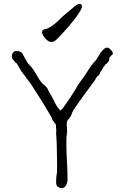

<svg xmlns="http://www.w3.org/2000/svg" viewBox="-20 -959 640 992"><path d="M198 -797Q199 -805 212 -808Q223 -810 230 -814Q243 -820 254 -829Q259 -833 264 -837Q269 -841 274 -845Q284 -855 294 -865Q304 -874 314 -883Q337 -902 356 -918Q380 -940 393 -939Q405 -938 403 -922Q402 -912 383 -884Q363 -855 337 -825Q311 -795 287 -770Q262 -743 254 -743Q251 -743 249 -743Q247 -742 244 -742Q228 -743 212 -763Q197 -782 197 -793ZM268 -317Q265 -319 265 -320Q264 -322 262 -324L261 -326Q260 -329 258 -330Q251 -338 250 -342Q249 -349 247 -352Q222 -395 196 -437Q193 -443 139 -526Q134 -534 128 -541Q122 -549 116 -556Q110 -565 104 -573Q101 -577 98 -580L89 -593Q80 -610 78 -612Q68 -632 63 -634Q56 -638 56 -641Q56 -642 56 -642Q55 -642 55 -643L52 -646Q47 -651 44 -655Q41 -660 41 -667Q41 -679 48 -687Q54 -696 65 -696Q77 -696 87 -690Q95 -686 98 -678Q101 -671 105 -666Q107 -663 108 -659Q109 -657 111 -654Q115 -649 118 -643Q124 -631 134 -621Q145 -611 153 -598Q160 -587 167 -576Q174 -565 182 -550Q186 -544 192 -536Q198 -527 207 -521Q213 -517 217 -512Q224 -504 225 -502Q230 -488 243 -468Q249 -458 254 -448Q259 -437 266 -424Q271 -414 278 -404.5Q285 -395 292 -388Q300 -393 314 -413Q328 -432 343 -455Q368 -493 371 -499Q383 -521 389 -529Q420 -570 430 -587Q455 -628 471 -643Q477 -648 484 -661Q491 -674 498 -684Q506 -695 515 -704Q524 -713 535 -713Q544 -713 559 -694Q563 -689 563 -684Q563 -680 562 -678Q560 -677 555 -672Q554 -671 553 -670.5Q552 -670 552 -668Q551 -667 550 -667Q545 -666 545 -657Q545 -649 542 -643Q540 -640 536.5 -636.5Q533 -633 531 -630Q530 -629 528 -628L525 -626Q524 -625 523 -624Q523 -621 518 -616.5Q513 -612 510 -604Q504 -594 502 -591Q500 -590 499 -587Q498 -585 496 -581V-579Q494 -577 494 -576Q494 -575 492 -574Q491 -572 491 -571Q490 -571 489 -569H487V-568L486 -567Q480 -562 478 -558Q474 -552 474 -552Q473 -548 470 -544Q458 -529 411 -464Q357 -389 354 -380Q345 -352 334 -343Q321 -333 326 -297Q327 -288 327 -279Q327 -274 326 -272Q326 -271 326 -268Q326 -266 325 -264Q324 -259 324 -254Q323 -249 323 -244V-215Q323 -169 326 -123.5Q329 -78 329 -32Q329 -18 322 -2Q313 14 296 13Q291 13 280 7Q270 0 270 -14Q270 -38 271 -45L274 -65Q275 -72 275 -96Q274 -134 274 -169Q274 -204 272 -240Q271 -255 270 -269Q270 -272 270 -276Q271 -280 271 -284Q269 -298 269 -313Q269 -316 268 -316Z"/></svg>

Font: ToneOZ-Pinyin-Tsuipita-TC
Style: Regular
Weight: 400
Designer: ÂÆ£ÂøóÂáåJeffrey Xuan(jeffreyx@gmail.com, ToneOZ.com) ÈòøÂù§(cjkFonts)
Foundry: ToneOZ
Version: Version 0.24071